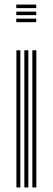

<svg xmlns="http://www.w3.org/2000/svg" viewBox="-20 -820 230 840"><path d="M51.2 -784.5V-800H138.5V-784.5ZM51.2 -753.8V-769.2H138.5V-753.8ZM51.2 -723V-738.5H138.5V-723ZM121.5 0V-600H139V0ZM51.8 0V-600H69V0ZM86.5 0V-600H104V0Z"/></svg>

Font: Big Shoulders Inline Display SemiBold
Style: Regular
Weight: 600
Designer: Patric King
Foundry: XO Type Co
Version: Version 1.000